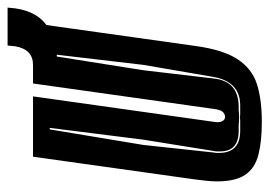

<svg xmlns="http://www.w3.org/2000/svg" viewBox="-122 -576 710 506"><g transform="rotate(-90 233.0 -323.0)"><path d="M165 12Q113 12 78 3Q43 -6 25.5 -31.5Q8 -57 8 -106Q8 -119 9.5 -133Q11 -147 13 -163L73 -591H232L165 -115Q164 -111 164 -104Q164 -97 167 -92Q170 -85 178 -85Q186 -85 191.5 -91.5Q197 -98 199 -115L266 -591H425L365 -164Q355 -90 330 -52Q305 -14 264.5 -1Q224 12 165 12ZM141 -45H168Q174 -45 177 -46Q179 -45 184 -45H208Q240 -45 258.5 -63Q277 -81 283 -114L315 -300L344 -547H340L301 -301L279 -114Q272 -51 208 -49H194Q190 -48 184 -48H168L156 -49H141Q87 -49 87 -98Q87 -102 87 -106Q87 -110 88 -114L118 -301L149 -547H145L104 -300L84 -114Q83 -110 83 -107Q83 -104 83 -101Q83 -45 141 -45ZM285 -525 294 -591H315Q356 -591 364 -638L366 -658H466L464 -638Q455 -575 411 -550Q367 -525 285 -525Z"/></g></svg>

Font: Alumni Sans Inline One
Style: Italic
Weight: 400
Italic angle: -8°
Designer: Robert E. Leuschke
Foundry: Robert E. Leuschke
Version: Version 1.100; ttfautohint (v1.8.3)